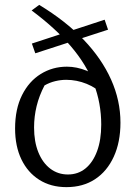

<svg xmlns="http://www.w3.org/2000/svg" viewBox="-20 -760 566 789"><path d="M253 9Q189 9 141.5 -21Q94 -51 68 -105Q42 -159 42 -232Q42 -312 70.5 -369Q99 -426 147.5 -456Q196 -486 255 -486Q295 -486 336 -469.5Q377 -453 414 -418L410 -366Q377 -399 336 -415.5Q295 -432 252 -432Q230 -432 207 -426.5Q184 -421 163 -409Q141 -367 130.5 -324Q120 -281 120 -236Q120 -178 137.5 -134.5Q155 -91 186.5 -67Q218 -43 259 -43Q301 -43 331.5 -68Q362 -93 379 -139Q396 -185 396 -248Q396 -336 365.5 -415.5Q335 -495 271.5 -569.5Q208 -644 110 -717L141 -740Q250 -674 324 -596.5Q398 -519 436.5 -433Q475 -347 475 -256Q475 -176 447.5 -116Q420 -56 370.5 -23.5Q321 9 253 9ZM125 -541 111 -581 410 -679 424 -638Z"/></svg>

Font: Piazzolla 24pt
Style: Regular
Weight: 400
Designer: Juan Pablo del Peral
Foundry: Huerta Tipografica
Version: Version 2.005